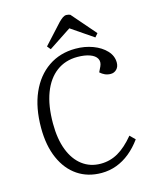

<svg xmlns="http://www.w3.org/2000/svg" viewBox="-135 -1010 881 1111"><g transform="rotate(-15 305.5 -454.0)"><path d="M485 -583Q497 -609 486 -629Q475 -649 444.5 -660Q414 -671 370 -671Q298 -671 245 -631.5Q192 -592 163.5 -517Q135 -442 135 -335Q135 -242 160.5 -176Q186 -110 233 -74.5Q280 -39 343 -39Q399 -39 447 -66.5Q495 -94 544 -153L574 -123Q542 -79 504.5 -48.5Q467 -18 424 -2Q381 14 334 14Q252 14 191 -27Q130 -68 96 -145Q62 -222 62 -328Q62 -449 100.5 -536.5Q139 -624 209 -672Q279 -720 372 -720Q428 -720 476 -702Q524 -684 553.5 -652.5Q583 -621 583 -581Q583 -556 568.5 -541Q554 -526 533 -526Q514 -526 498.5 -533Q483 -540 470 -552ZM519 -774 501 -753 369 -843 234 -754 217 -775 325 -893Q339 -907 350 -914.5Q361 -922 372 -922Q379 -922 384.5 -920.5Q390 -919 395 -917Z"/></g></svg>

Font: Literata 24pt Light
Style: Italic
Weight: 300
Italic angle: -2°
Designer: Latin by Veronika Burian and Jose Scaglione. Greek by Irene Vlachou. Cyrillic by Vera Evstafieva
Foundry: TypeTogether
Version: Version 3.103;gftools[0.9.29]